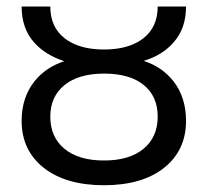

<svg xmlns="http://www.w3.org/2000/svg" viewBox="-20 -544 616 576"><path d="M130.9 -194.3Q130.9 -132.8 173.3 -97.7Q215.8 -62.5 292 -62.5Q368.2 -62.5 410.6 -97.7Q453.1 -132.8 453.1 -194.3Q453.1 -254.9 411.1 -289.1Q369.1 -323.2 292.5 -323.2Q215.8 -323.2 173.3 -288.6Q130.9 -253.9 130.9 -194.3ZM44.9 -181.6Q44.9 -252 84 -300.8Q118.2 -342.8 172.9 -360.4Q116.2 -378.9 83 -416Q44.9 -458 44.9 -524.4H130.9Q130.9 -462.9 173.8 -429.2Q216.8 -395.5 292 -395.5Q367.2 -395.5 410.2 -429.2Q453.1 -462.9 453.1 -524.4H538.1Q538.1 -458 500 -416Q467.8 -378.9 411.1 -361.3Q465.8 -343.8 500 -300.8Q538.1 -252 538.1 -181.6Q538.1 -92.8 472.2 -40.5Q406.2 11.7 292 11.7Q177.7 11.7 111.3 -40.5Q44.9 -92.8 44.9 -181.6Z"/></svg>

Font: Nasu
Style: Regular
Weight: 400
Designer: Ryoko NISHIZUKA (kana &amp; ideographs); Paul D. Hunt (Latin, Greek &amp; Cyrillic); Wenlong ZHANG (bopomofo); Sandoll C
Version: Version 2014.1215